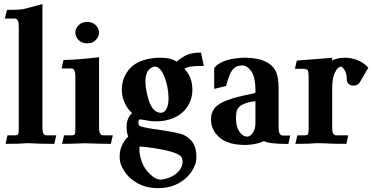

<svg xmlns="http://www.w3.org/2000/svg" viewBox="-20 -718 1862 959"><path d="M191.9 -82.5Q191.9 -60.1 196.5 -52.2Q201.2 -44.4 204.6 -43.2Q208 -42 212.9 -42H261.2L251 0.5Q173.8 0.5 135.7 -2.4Q128.4 -2.9 119.1 -2.9Q113.3 -2.9 108.9 -2.4Q82.5 0.5 7.8 0.5L17.1 -42H52.7Q64.5 -42 69.1 -45.7Q73.7 -49.3 73.7 -76.7V-585Q73.7 -606.9 69.1 -615Q64.5 -623 61 -624.3Q57.6 -625.5 52.7 -625.5H4.4L14.6 -668.5Q73.7 -668.5 95.7 -672.4Q107.9 -674.8 191.9 -697.8Z M533.7 0.5Q495.6 0.5 402.3 -2.4Q333 0.5 290 0.5L299.8 -42H335.4Q347.7 -42 352.1 -45.4Q356.4 -48.8 356.4 -76.7V-335.4Q356.4 -357.4 351.8 -365.5Q347.2 -373.5 343.8 -374.8Q340.3 -376 335.4 -376H287.6L297.4 -418.5Q357.4 -418.5 474.6 -432.1V-82.5Q474.6 -60.5 479.2 -52.5Q483.9 -44.4 487.3 -43.2Q490.7 -42 495.6 -42H543.5ZM415.5 -501.5Q387.7 -501.5 372.1 -518.6Q356.4 -535.6 356.4 -555.2Q356.4 -574.2 372.1 -591.3Q387.7 -608.4 415.5 -608.4Q443.4 -608.4 459 -591.3Q474.6 -574.2 474.6 -555.2Q474.6 -535.6 459 -518.6Q443.4 -501.5 415.5 -501.5Z M769.5 221.7Q711.9 221.7 668.2 198Q624.5 174.3 600.6 136.2Q589.4 118.7 583.5 102.5Q577.6 86.4 577.6 64.5Q577.6 5.9 620.6 -36.1Q612.3 -54.2 612.3 -87.9Q612.3 -107.4 620.8 -127Q629.4 -146.5 640.1 -152.8Q619.1 -170.4 603.8 -202.1Q588.4 -233.9 588.4 -270.5Q588.4 -333 631.8 -379.4Q656.7 -404.8 696.3 -417.2Q735.8 -429.7 779.3 -429.7Q837.4 -429.7 861.8 -409.7Q867.2 -416 898.2 -435.8Q929.2 -455.6 983.9 -455.6L998 -388.7Q951.7 -388.7 931.9 -385.5Q912.1 -382.3 901.4 -374.5Q940.9 -332.5 940.9 -270.5Q940.9 -210.9 902.3 -167.5Q881.3 -143.1 843.8 -127.4Q806.2 -111.8 756.3 -111.8Q736.3 -111.8 706.1 -117.7Q689 -121.1 678.2 -121.6Q671.4 -121.6 671.4 -106Q671.4 -94.7 676.3 -90.3Q687 -81.5 773.9 -69.8Q876.5 -55.2 901.9 -42Q932.6 -24.9 946.8 0.7Q960.9 26.4 960.9 64.5Q960.9 86.4 955.3 102.5Q949.7 118.7 938.5 136.2Q914.6 174.3 870.8 198Q827.1 221.7 769.5 221.7ZM783.7 -154.8Q800.8 -154.8 811.3 -174.1Q821.8 -193.4 821.8 -228.5Q821.8 -254.4 815.9 -284.7Q793.9 -385.3 752 -385.3Q736.3 -383.8 721.4 -366.9Q706.5 -350.1 706.5 -312Q706.5 -286.1 712.9 -255.9Q724.1 -201.7 741.5 -178.2Q758.8 -154.8 783.7 -154.8ZM783.2 179.2 791.5 178.7Q844.7 168 871.1 138.7Q892.1 116.2 892.1 89.8Q891.6 66.4 877.4 57.6Q845.2 36.6 752.4 22.5Q712.9 16.1 677.2 13.7Q676.3 21.5 676.3 29.3Q676.3 56.2 689 92Q701.7 127.9 735.4 157.2Q760.3 179.2 783.2 179.2Z M1209.5 5.9H1201.7Q1099.6 5.9 1056.6 -52.2Q1033.7 -83.5 1033.7 -123Q1033.7 -154.3 1051.8 -177.5Q1069.8 -200.7 1116 -217.8Q1162.1 -234.9 1243.2 -250.5L1248 -252Q1255.9 -255.4 1256.3 -257.3Q1256.3 -332 1235.6 -361.6Q1214.8 -391.1 1189.5 -391.1Q1157.2 -390.6 1140.4 -368.2Q1123.5 -345.7 1109.4 -288.6L1049.8 -273.9V-378.4Q1088.9 -427.7 1208.5 -430.2L1198.7 -429.7Q1351.1 -429.7 1367.2 -330.1Q1371.6 -303.7 1371.6 -278.3V-80.6Q1371.6 -41 1392.6 -41H1429.7L1420.4 1Q1321.3 1 1298.3 -13.7Q1264.6 3.9 1209.5 5.9ZM1215.8 -35.6Q1228.5 -35.6 1242.2 -53.7Q1255.9 -71.8 1255.9 -105V-212.4Q1230.5 -210.4 1206.8 -202.1Q1183.1 -193.8 1173.1 -182.4Q1163.1 -170.9 1160.9 -156Q1158.7 -141.1 1158.7 -127Q1158.7 -84.5 1175.8 -60.1Q1192.9 -35.6 1215.8 -35.6Z M1710 0.5Q1630.4 0.5 1602.1 -2Q1586.9 -2.9 1566.9 -2.9L1556.2 -2.4Q1529.8 0.5 1455.1 0.5L1465.3 -42H1500Q1512.2 -42 1516.8 -45.7Q1521.5 -49.3 1521.5 -76.7V-336.4Q1521.5 -358.4 1517.6 -365.5Q1513.7 -372.6 1498.5 -374.5H1453.1L1462.4 -415.5Q1522 -419.4 1639.2 -429.2V-415.5Q1665.5 -429.7 1703.6 -429.7Q1735.8 -429.7 1767.6 -416.5Q1799.3 -403.3 1817.9 -381.3L1819.8 -379.9L1776.9 -306.6Q1767.1 -290.5 1746.6 -290.5Q1729 -290.5 1720.7 -299.8Q1712.4 -309.1 1712.4 -316.4Q1712.4 -349.1 1703.6 -363.8Q1691.4 -385.3 1682.1 -385.3Q1678.7 -385.3 1669.9 -379.6Q1661.1 -374 1650.4 -349.6Q1639.6 -325.2 1639.6 -283.2Q1639.6 -277.8 1639.2 -273.4V-82.5Q1639.2 -60.1 1643.8 -52.2Q1648.4 -44.4 1652.1 -43.2Q1655.8 -42 1660.6 -42H1719.2Z"/></svg>

Font: Quaaykop
Style: Bold
Weight: 700
Designer: Tup Wanders
Foundry: Free font, DO NOT SELL
Version: Version 1.00;July 31, 2023;FontCreator 11.5.0.2430 64-bit